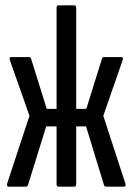

<svg xmlns="http://www.w3.org/2000/svg" viewBox="-20 -703 499 723"><path d="M12 0Q8 0 7 -3.5Q6 -7 7 -12L91 -267L17 -477Q13 -488 23 -488H89Q96 -488 97 -482L156 -293H193V-673Q193 -683 200 -683H260Q267 -683 267 -673V-293H305L364 -482Q365 -488 372 -488H436Q446 -488 442 -477L369 -267L452 -12Q454 -6 452.5 -3Q451 0 448 0H381Q374 0 372 -5L304 -227H267V-10Q267 0 260 0H200Q193 0 193 -10V-227H154L85 -5Q83 0 77 0Z"/></svg>

Font: Sofia Sans Extra Condensed Medium
Style: Regular
Weight: 500
Version: Version 4.100